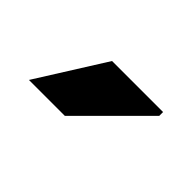

<svg xmlns="http://www.w3.org/2000/svg" viewBox="-32 -866 423 423"><g transform="rotate(45 179.5 -654.5)"><path d="M150 -734H309V-722L162 -575H50Z"/></g></svg>

Font: Arvo
Style: Bold Italic
Weight: 700
Italic angle: -13°
Designer: Anton Koovit (Cyrillic Expansion: Cyreal)
Foundry: Anton Koovit, Yassin Baggar
Version: Version 3.000